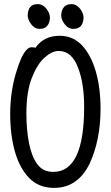

<svg xmlns="http://www.w3.org/2000/svg" viewBox="-20 -894 540 938"><path d="M244.1 23.9Q169.9 23.9 123 -23.9Q76.2 -71.8 53 -152.8Q29.8 -233.9 29.8 -336.9Q29.8 -454.1 64 -556.2Q98.1 -663.1 133.8 -663.1Q149.9 -663.1 152.8 -660.2Q193.8 -719.2 271 -719.2Q336.9 -719.2 380.9 -672.1Q424.8 -625 448 -544.9Q471.2 -464.8 471.2 -362.8Q471.2 -209 417 -92.8Q358.9 23.9 244.1 23.9ZM240.2 -54.2Q391.1 -54.2 391.1 -371.1Q391.1 -485.8 361.8 -562Q331.1 -645 267.1 -645Q233.9 -645 198 -613Q162.1 -581.1 135.5 -513.4Q108.9 -445.8 108.9 -338.9Q108.9 -259.8 121.8 -194.3Q134.8 -128.9 162.4 -91.6Q189.9 -54.2 240.2 -54.2ZM173.8 -752.9Q148.9 -752.9 132.1 -775.9Q115.2 -798.8 115.2 -819.8Q117.2 -874 165 -874Q188 -874 206.1 -852.1Q224.1 -830.1 224.1 -806.2Q220.2 -752.9 173.8 -752.9ZM338.9 -752.9Q313 -752.9 295.9 -775.9Q278.8 -798.8 278.8 -819.8Q282.2 -874 330.1 -874Q353 -874 370.6 -852.1Q388.2 -830.1 388.2 -806.2Q384.8 -752.9 338.9 -752.9Z"/></svg>

Font: LXGW WenKai Mono GB Screen
Style: Regular
Weight: 400
Monospace: yes
Designer: LXGW / Fontworks Inc.
Foundry: LXGW / Fontworks Inc.
Version: Version 1.510;January 18,2025